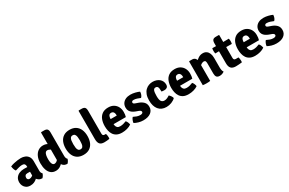

<svg xmlns="http://www.w3.org/2000/svg" viewBox="162 -2120 5304 3519"><g transform="rotate(-30 2814.5 -361.0)"><path d="M30 -136.5Q30 -197 58 -235.2Q86 -273.5 131.2 -292Q176.5 -310.5 228 -310.5Q250.5 -310.5 284.8 -309.5Q319 -308.5 346.5 -303V-204Q325 -209 294.8 -209.8Q264.5 -210.5 244.5 -210.5Q211 -210.5 196.5 -192.8Q182 -175 182 -147Q182 -127 194.2 -113.8Q206.5 -100.5 228 -100.5Q258 -100.5 289 -122Q320 -143.5 341.5 -181L363.5 -82Q344 -59 319 -36.8Q294 -14.5 260.5 0Q227 14.5 182 14.5Q130.5 14.5 96.8 -8.2Q63 -31 46.5 -65.8Q30 -100.5 30 -136.5ZM483.5 -72.5Q479.5 -51.5 465 -27.5Q450.5 -3.5 436 8Q392 7 363.2 -12Q334.5 -31 319.2 -58.8Q304 -86.5 299.5 -113V-327Q299.5 -358 283.8 -374.2Q268 -390.5 234 -390.5Q202 -390.5 164 -380.2Q126 -370 86.5 -358.5Q70 -377.5 60.8 -407.8Q51.5 -438 49 -467Q83 -481 124 -490.8Q165 -500.5 205.5 -505.8Q246 -511 278 -511Q322 -511 362.5 -494.8Q403 -478.5 429.2 -441.2Q455.5 -404 455.5 -340.5V-137Q455.5 -115.5 462.5 -99Q469.5 -82.5 483.5 -72.5Z M986 -144.5Q986 -120.5 993.8 -101Q1001.5 -81.5 1014 -72.5Q1010 -51.5 995.5 -27.5Q981 -3.5 966.5 8Q900.5 7 867 -36.5Q833.5 -80 833.5 -142.5V-729L840.5 -736H901.5Q947.5 -736 966.8 -715Q986 -694 986 -642ZM541 -243.5Q541 -329.5 568.2 -388.8Q595.5 -448 641 -478.5Q686.5 -509 741.5 -509Q793.5 -509 833.5 -487.5Q873.5 -466 907 -446L882 -335Q853 -358.5 823 -375.8Q793 -393 768.5 -393Q744.5 -393 729.8 -374.8Q715 -356.5 708 -322.8Q701 -289 701 -242.5Q701 -196.5 708.8 -167.2Q716.5 -138 730.2 -124.2Q744 -110.5 761 -110.5Q777 -110.5 798.2 -120.2Q819.5 -130 839.8 -157.2Q860 -184.5 873 -237L908.5 -148.5Q904 -108 877.8 -70.8Q851.5 -33.5 810.8 -9.5Q770 14.5 720.5 14.5Q660 14.5 620 -18.5Q580 -51.5 560.5 -109.8Q541 -168 541 -243.5Z M1539.5 -249.5Q1539.5 -169.5 1513 -110Q1486.5 -50.5 1435.2 -18Q1384 14.5 1308.5 14.5Q1232.5 14.5 1181 -18.2Q1129.5 -51 1103.5 -110.5Q1077.5 -170 1077.5 -249.5Q1077.5 -330 1103.8 -389.2Q1130 -448.5 1181.5 -481.2Q1233 -514 1308.5 -514Q1384.5 -514 1436 -481Q1487.5 -448 1513.5 -388.8Q1539.5 -329.5 1539.5 -249.5ZM1238 -249.5Q1238 -208.5 1242.8 -175Q1247.5 -141.5 1262.8 -121.8Q1278 -102 1308.5 -102Q1339.5 -102 1354.5 -121.8Q1369.5 -141.5 1374.2 -175Q1379 -208.5 1379 -249.5Q1379 -291 1374.2 -324.5Q1369.5 -358 1354.5 -377.8Q1339.5 -397.5 1308.5 -397.5Q1278 -397.5 1262.8 -377.8Q1247.5 -358 1242.8 -324.5Q1238 -291 1238 -249.5Z M1851.5 -114Q1857 -97.5 1860.5 -78.2Q1864 -59 1864 -40Q1864 -31.5 1863.2 -22Q1862.5 -12.5 1860 -4.5Q1837.5 -1 1809.5 2Q1781.5 5 1752.5 5Q1684.5 5 1656.2 -28.8Q1628 -62.5 1628 -134V-729L1635 -736H1696Q1742 -736 1761.5 -715Q1781 -694 1781 -642V-161.5Q1781 -138.5 1791 -126.2Q1801 -114 1824 -114Z M2002.5 -199V-306.5H2191V-318Q2191 -341 2184.5 -360.2Q2178 -379.5 2163.8 -391.2Q2149.5 -403 2125.5 -403Q2089 -403 2074.2 -373Q2059.5 -343 2059.5 -280.5V-233.5Q2059.5 -199.5 2065.5 -170Q2071.5 -140.5 2091 -122.5Q2110.5 -104.5 2150.5 -104.5Q2184.5 -104.5 2217.2 -113.2Q2250 -122 2280 -134.5Q2297.5 -117.5 2308 -91.5Q2318.5 -65.5 2322 -42Q2284 -14.5 2231.2 0Q2178.5 14.5 2125 14.5Q2059 14.5 2016 -7.2Q1973 -29 1948 -66Q1923 -103 1912.8 -149.8Q1902.5 -196.5 1902.5 -246Q1902.5 -321.5 1925.2 -382Q1948 -442.5 1997.5 -478.2Q2047 -514 2126.5 -514Q2192.5 -514 2239 -486Q2285.5 -458 2310.2 -410.2Q2335 -362.5 2335 -302Q2335 -268.5 2331.8 -246.2Q2328.5 -224 2321.5 -199Z M2388.5 -34.5Q2389.5 -59.5 2402.2 -90.5Q2415 -121.5 2432.5 -139.5Q2465 -122.5 2500.2 -110.2Q2535.5 -98 2570.5 -98Q2599.5 -98 2614.2 -108Q2629 -118 2629 -133Q2629 -147.5 2618.2 -158.8Q2607.5 -170 2583.5 -178.5L2528 -198.5Q2493 -211.5 2464.5 -231.2Q2436 -251 2419.5 -279.8Q2403 -308.5 2403 -348.5Q2403 -399.5 2427 -436.5Q2451 -473.5 2494.5 -493.8Q2538 -514 2596.5 -514Q2644 -514 2696 -501Q2748 -488 2780.5 -472Q2781.5 -454 2776 -432Q2770.5 -410 2760.2 -391.5Q2750 -373 2737.5 -363.5Q2706.5 -377.5 2670 -389.2Q2633.5 -401 2598 -401Q2578 -401 2567.5 -391.5Q2557 -382 2557 -369Q2557 -356 2566 -347Q2575 -338 2595 -331L2657 -309Q2714 -289 2752 -250.5Q2790 -212 2790 -148Q2790 -73.5 2732.8 -29.5Q2675.5 14.5 2574 14.5Q2520.5 14.5 2472.2 0Q2424 -14.5 2388.5 -34.5Z M3121.5 -277.5Q3121.5 -316.5 3117.8 -343.2Q3114 -370 3101.5 -384Q3089 -398 3063 -398Q3028 -398 3014.8 -362.5Q3001.5 -327 3001.5 -248.5Q3001.5 -169 3023.5 -138Q3045.5 -107 3088 -107Q3117.5 -107 3146 -119.5Q3174.5 -132 3198 -149Q3217 -138 3234.5 -111.5Q3252 -85 3257 -62Q3223.5 -27 3170.8 -6.2Q3118 14.5 3062.5 14.5Q3008.5 14.5 2967.2 -4Q2926 -22.5 2898.2 -57Q2870.5 -91.5 2856.2 -140Q2842 -188.5 2842 -248.5Q2842 -321 2861.2 -371.8Q2880.5 -422.5 2913 -453.8Q2945.5 -485 2985.2 -499.5Q3025 -514 3066 -514Q3108 -514 3143.8 -502Q3179.5 -490 3205.8 -468Q3232 -446 3246.5 -415.5Q3261 -385 3261 -348Q3261 -308.5 3239.2 -290.2Q3217.5 -272 3184.5 -272Q3147.5 -272 3121.5 -277.5Z M3409 -199V-306.5H3597.5V-318Q3597.5 -341 3591 -360.2Q3584.5 -379.5 3570.2 -391.2Q3556 -403 3532 -403Q3495.5 -403 3480.8 -373Q3466 -343 3466 -280.5V-233.5Q3466 -199.5 3472 -170Q3478 -140.5 3497.5 -122.5Q3517 -104.5 3557 -104.5Q3591 -104.5 3623.8 -113.2Q3656.5 -122 3686.5 -134.5Q3704 -117.5 3714.5 -91.5Q3725 -65.5 3728.5 -42Q3690.5 -14.5 3637.8 0Q3585 14.5 3531.5 14.5Q3465.5 14.5 3422.5 -7.2Q3379.5 -29 3354.5 -66Q3329.5 -103 3319.2 -149.8Q3309 -196.5 3309 -246Q3309 -321.5 3331.8 -382Q3354.5 -442.5 3404 -478.2Q3453.5 -514 3533 -514Q3599 -514 3645.5 -486Q3692 -458 3716.8 -410.2Q3741.5 -362.5 3741.5 -302Q3741.5 -268.5 3738.2 -246.2Q3735 -224 3728 -199Z M3901 -506Q3946 -506 3968.8 -475.2Q3991.5 -444.5 3991.5 -392.5V0Q3975 3 3954.2 4.2Q3933.5 5.5 3913.5 5.5Q3894 5.5 3873.2 4.2Q3852.5 3 3835 0V-499L3842 -506ZM4265 -125Q4265 -96 4270.5 -70.2Q4276 -44.5 4290 -25.5Q4273 -11.5 4247.5 -1.8Q4222 8 4192.5 8Q4145.5 8 4127 -17Q4108.5 -42 4108.5 -88.5V-301.5Q4108.5 -335.5 4099.8 -351.8Q4091 -368 4066 -368Q4050.5 -368 4030.2 -359.5Q4010 -351 3989.8 -332.2Q3969.5 -313.5 3954 -282V-419Q3989.5 -453 4030.8 -480.5Q4072 -508 4125 -508Q4171 -508 4202 -485.2Q4233 -462.5 4249 -422.5Q4265 -382.5 4265 -330Z M4403 -555.5Q4403 -608 4422.2 -628.8Q4441.5 -649.5 4487.5 -649.5H4548.5L4555.5 -642.5V-161Q4555.5 -138.5 4565.8 -126.2Q4576 -114 4600 -114H4656Q4661.5 -97.5 4664.8 -77.8Q4668 -58 4668 -40Q4668 -31.5 4667.5 -22Q4667 -12.5 4664.5 -4.5Q4637 -1 4601 2Q4565 5 4535 5Q4467 5 4435 -28.8Q4403 -62.5 4403 -134ZM4674 -500Q4681 -473.5 4681 -445.5Q4681 -431.5 4679.5 -417.2Q4678 -403 4674 -389L4487.5 -392L4324.5 -389Q4318 -415.5 4318 -445.5Q4318 -472.5 4324.5 -500L4492 -497.5Z M4819.5 -199V-306.5H5008V-318Q5008 -341 5001.5 -360.2Q4995 -379.5 4980.8 -391.2Q4966.5 -403 4942.5 -403Q4906 -403 4891.2 -373Q4876.5 -343 4876.5 -280.5V-233.5Q4876.5 -199.5 4882.5 -170Q4888.5 -140.5 4908 -122.5Q4927.5 -104.5 4967.5 -104.5Q5001.5 -104.5 5034.2 -113.2Q5067 -122 5097 -134.5Q5114.5 -117.5 5125 -91.5Q5135.5 -65.5 5139 -42Q5101 -14.5 5048.2 0Q4995.5 14.5 4942 14.5Q4876 14.5 4833 -7.2Q4790 -29 4765 -66Q4740 -103 4729.8 -149.8Q4719.5 -196.5 4719.5 -246Q4719.5 -321.5 4742.2 -382Q4765 -442.5 4814.5 -478.2Q4864 -514 4943.5 -514Q5009.5 -514 5056 -486Q5102.5 -458 5127.2 -410.2Q5152 -362.5 5152 -302Q5152 -268.5 5148.8 -246.2Q5145.5 -224 5138.5 -199Z M5205.5 -34.5Q5206.5 -59.5 5219.2 -90.5Q5232 -121.5 5249.5 -139.5Q5282 -122.5 5317.2 -110.2Q5352.5 -98 5387.5 -98Q5416.5 -98 5431.2 -108Q5446 -118 5446 -133Q5446 -147.5 5435.2 -158.8Q5424.5 -170 5400.5 -178.5L5345 -198.5Q5310 -211.5 5281.5 -231.2Q5253 -251 5236.5 -279.8Q5220 -308.5 5220 -348.5Q5220 -399.5 5244 -436.5Q5268 -473.5 5311.5 -493.8Q5355 -514 5413.5 -514Q5461 -514 5513 -501Q5565 -488 5597.5 -472Q5598.5 -454 5593 -432Q5587.5 -410 5577.2 -391.5Q5567 -373 5554.5 -363.5Q5523.5 -377.5 5487 -389.2Q5450.5 -401 5415 -401Q5395 -401 5384.5 -391.5Q5374 -382 5374 -369Q5374 -356 5383 -347Q5392 -338 5412 -331L5474 -309Q5531 -289 5569 -250.5Q5607 -212 5607 -148Q5607 -73.5 5549.8 -29.5Q5492.5 14.5 5391 14.5Q5337.5 14.5 5289.2 0Q5241 -14.5 5205.5 -34.5Z"/></g></svg>

Font: Signika Light
Style: Bold
Weight: 700
Version: Version 2.003;gftools[0.9.32]